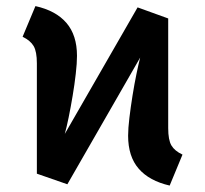

<svg xmlns="http://www.w3.org/2000/svg" viewBox="-20 -578 655 614"><path d="M195.4 11.3 97.9 -22.6V-375.4Q97.9 -412.8 87.7 -430.5Q77.4 -448.2 52.3 -460.5L93.3 -558.5Q158.5 -544.1 192.3 -504.9Q226.2 -465.6 226.2 -399.5Q226.2 -375.9 222.3 -342.1Q218.5 -308.2 212.3 -271.5Q206.2 -234.9 199.5 -202.3Q192.8 -169.7 187.2 -149.7L420 -554.4L517.9 -519V-168.2Q517.9 -130.3 528.2 -112.8Q538.5 -95.4 563.6 -83.6L522.6 15.4Q457.4 0.5 423.6 -38.5Q389.7 -77.4 389.7 -144.1Q389.7 -167.2 393.8 -201.3Q397.9 -235.4 403.8 -272.3Q409.7 -309.2 416.4 -341.5Q423.1 -373.8 428.2 -393.8Z"/></svg>

Font: Fira Code SemiBold
Style: Regular
Weight: 600
Designer: Carrois Corporate, Edenspiekermann AG, Nikita Prokopov
Foundry: Carrois Corporate, Edenspiekermann AG, Nikita Prokopov
Version: Version 6.002